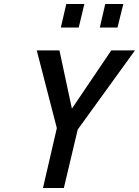

<svg xmlns="http://www.w3.org/2000/svg" viewBox="-20 -936 692 956"><path d="M283 -799 310 -916H400L372 -799ZM477 -799 504 -916H594L565 -799ZM652 -685 367 -291 298 0H194L263 -298L163 -685H276L338 -395L534 -685Z"/></svg>

Font: Titillium Web
Style: SemiBold Italic
Weight: 600
Italic angle: -13°
Version: Version 1.001;PS 57.000;hotconv 1.0.70;makeotf.lib2.5.55311